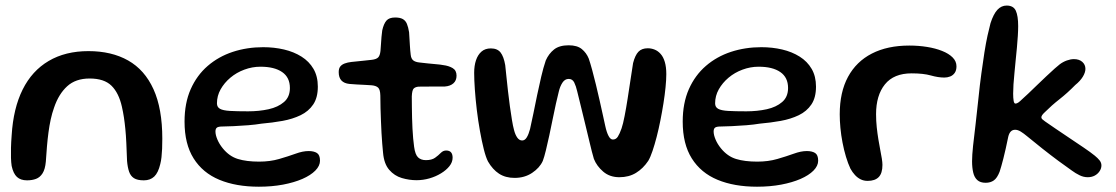

<svg xmlns="http://www.w3.org/2000/svg" viewBox="-20 -654 4114 708"><path d="M79.5 11Q56 11 42.5 -1.5Q29 -14 23 -42Q21 -55 20.5 -71.5Q20 -88 20.5 -109Q21 -130 23 -155Q29 -254.5 63.5 -323.8Q98 -393 159.5 -429.2Q221 -465.5 306 -465.5Q391.5 -465.5 452.5 -431Q513.5 -396.5 546 -325Q578.5 -253.5 578.5 -142.5Q578.5 -122.5 577.8 -105.5Q577 -88.5 575.5 -74.5Q574 -60.5 571 -49Q563.5 -17 548.8 -3Q534 11 510.5 11Q486.5 11 474 3Q461.5 -5 456 -21Q450.5 -37 448.5 -60.5Q447 -98 445.8 -126.8Q444.5 -155.5 442.2 -178.2Q440 -201 437 -220.8Q434 -240.5 429.5 -260.5Q418 -311.5 391 -338Q364 -364.5 310.5 -364.5Q259 -364.5 227.8 -336Q196.5 -307.5 179.5 -257.5Q172 -236.5 167 -213.5Q162 -190.5 158.8 -166Q155.5 -141.5 153.2 -114.5Q151 -87.5 149 -58Q146.5 -30 137 -15Q127.5 0 113 5.5Q98.5 11 79.5 11Z M934.5 34.5Q850.5 34.5 789 9Q727.5 -16.5 694 -69.8Q660.5 -123 660.5 -205.5Q660.5 -274 683.2 -325.2Q706 -376.5 746 -411Q786 -445.5 838.5 -462.8Q891 -480 950.5 -480Q991 -480 1027.2 -471.5Q1063.5 -463 1091.8 -445.2Q1120 -427.5 1136 -400Q1152 -372.5 1152 -334.5Q1152 -294 1135 -268.8Q1118 -243.5 1088.5 -229.2Q1059 -215 1021.8 -208.2Q984.5 -201.5 944 -198Q923.5 -194.5 895.5 -192.2Q867.5 -190 841.2 -188.8Q815 -187.5 800.5 -187.5Q785.5 -187.5 780 -183.5Q774.5 -179.5 774.5 -169Q774.5 -156.5 781.5 -139.8Q788.5 -123 801.5 -107Q825.5 -77.5 857.2 -67.8Q889 -58 935.5 -58Q976 -58 1009.5 -67.8Q1043 -77.5 1069.8 -87.2Q1096.5 -97 1118 -97Q1137.5 -97 1148.8 -89.8Q1160 -82.5 1160 -61.5Q1160 -42.5 1142.8 -25Q1125.5 -7.5 1095 5.8Q1064.5 19 1023.5 26.8Q982.5 34.5 934.5 34.5ZM895 -243.5Q935.5 -243.5 970.5 -251.2Q1005.5 -259 1027.2 -277.8Q1049 -296.5 1049 -329.5Q1049 -368.5 1020.5 -388.2Q992 -408 940.5 -408Q910 -408 881 -397.2Q852 -386.5 829.5 -367.5Q807 -348.5 793.5 -324.5Q780 -300.5 780 -273Q780 -259 791.2 -252.8Q802.5 -246.5 827.8 -245Q853 -243.5 895 -243.5Z M1516 10.5Q1489 10.5 1461.8 2.5Q1434.5 -5.5 1415.2 -27.8Q1396 -50 1392.5 -91Q1391 -105.5 1389.5 -124Q1388 -142.5 1386.8 -163.8Q1385.5 -185 1384.8 -207.8Q1384 -230.5 1383.2 -254.2Q1382.5 -278 1382.5 -301.5Q1382 -324 1374.2 -331Q1366.5 -338 1350.5 -339.5Q1341 -340.5 1326.2 -341Q1311.5 -341.5 1296 -342.5Q1280.5 -343.5 1268.5 -344.5Q1249 -346.5 1239 -357.2Q1229 -368 1229 -388Q1229 -401.5 1234.8 -408.8Q1240.5 -416 1251.2 -420Q1262 -424 1275.5 -425.5Q1302 -428 1319.2 -430Q1336.5 -432 1351.5 -433.5Q1367.5 -435.5 1374.2 -442Q1381 -448.5 1383 -466Q1384 -476.5 1384.8 -490.5Q1385.5 -504.5 1386.8 -518.2Q1388 -532 1389.5 -542Q1395 -566.5 1405 -578Q1415 -589.5 1437 -589.5Q1455 -589.5 1465.2 -583.8Q1475.5 -578 1480.5 -566Q1485.5 -554 1488.5 -535Q1489.5 -519.5 1490.2 -507.5Q1491 -495.5 1491.5 -485.8Q1492 -476 1492.8 -468Q1493.5 -460 1494.5 -452Q1496 -437.5 1504 -431.2Q1512 -425 1527.5 -423.5Q1541 -422 1557.2 -420.2Q1573.5 -418.5 1588.8 -417.2Q1604 -416 1614 -414Q1634.5 -411.5 1649 -403Q1663.5 -394.5 1663.5 -375Q1663.5 -357 1652 -346.8Q1640.5 -336.5 1620.5 -335Q1590 -334.5 1564 -334.8Q1538 -335 1523.5 -334.5Q1512 -333.5 1505.8 -327.8Q1499.5 -322 1498.5 -298.5Q1498.5 -279.5 1498.8 -259.5Q1499 -239.5 1499.5 -219.5Q1500 -199.5 1501 -180.2Q1502 -161 1503.5 -144Q1505 -127 1507 -113Q1511 -83.5 1521.8 -73.5Q1532.5 -63.5 1550.5 -63.5Q1572 -63.5 1584.2 -72.2Q1596.5 -81 1605.2 -90Q1614 -99 1625 -99Q1637.5 -99 1643.2 -92.2Q1649 -85.5 1649 -72.5Q1649 -56 1637.2 -41.2Q1625.5 -26.5 1606.2 -14.8Q1587 -3 1563.5 3.8Q1540 10.5 1516 10.5Z M1877.5 2Q1844 2 1820.2 -13.5Q1796.5 -29 1779.5 -58.5Q1771.5 -74 1764 -103.8Q1756.5 -133.5 1749.8 -171.2Q1743 -209 1738.2 -248.8Q1733.5 -288.5 1731 -324.2Q1728.5 -360 1728.5 -385.5Q1728.5 -411.5 1735.2 -431.8Q1742 -452 1755.5 -463.8Q1769 -475.5 1790 -475.5Q1814 -475.5 1825.8 -460.5Q1837.5 -445.5 1843 -414Q1845 -396 1847.5 -371Q1850 -346 1853.2 -318Q1856.5 -290 1860.2 -262.2Q1864 -234.5 1867.8 -211.8Q1871.5 -189 1875.5 -174.5Q1880 -157 1887.5 -146.5Q1895 -136 1905.5 -136Q1915.5 -136 1922.5 -147.5Q1929.5 -159 1934.5 -178Q1940.5 -203.5 1947 -236.2Q1953.5 -269 1960.8 -303.8Q1968 -338.5 1975.8 -371.5Q1983.5 -404.5 1992.5 -431Q2003.5 -456 2023 -471.5Q2042.5 -487 2077 -487Q2108.5 -487 2125.5 -473Q2142.5 -459 2151 -438Q2156.5 -422 2163.5 -396.5Q2170.5 -371 2177.5 -341.8Q2184.5 -312.5 2191.2 -283.2Q2198 -254 2203.2 -229.2Q2208.5 -204.5 2212 -189Q2217 -166 2224 -152.8Q2231 -139.5 2240 -139.5Q2251.5 -139.5 2258.2 -150Q2265 -160.5 2272 -180.5Q2277.5 -196.5 2283.2 -226Q2289 -255.5 2294.5 -291Q2300 -326.5 2305.2 -361Q2310.5 -395.5 2314.5 -421.5Q2322 -450.5 2334.2 -463.2Q2346.5 -476 2368.5 -476Q2382 -476 2394.2 -471Q2406.5 -466 2416.2 -455Q2426 -444 2431.5 -425.5Q2437 -407 2437 -380.5Q2437 -360 2434.2 -332.2Q2431.5 -304.5 2426.5 -273Q2421.5 -241.5 2415.2 -210Q2409 -178.5 2401.5 -149.5Q2394 -120.5 2386.2 -97.5Q2378.5 -74.5 2370.5 -61Q2351.5 -32.5 2325.2 -16.5Q2299 -0.5 2264 -0.5Q2228.5 -0.5 2204.5 -21Q2180.5 -41.5 2170 -68Q2162.5 -93.5 2154.8 -126.5Q2147 -159.5 2138.5 -194.2Q2130 -229 2122.2 -261.2Q2114.5 -293.5 2108.5 -317Q2104 -336.5 2097.5 -349.8Q2091 -363 2077 -363Q2063 -363 2054 -349.2Q2045 -335.5 2040.5 -316Q2036 -298.5 2030 -271.8Q2024 -245 2018 -214.8Q2012 -184.5 2005.5 -154.5Q1999 -124.5 1993 -99.8Q1987 -75 1981.5 -60.5Q1970 -35 1942.2 -16.5Q1914.5 2 1877.5 2Z M2771.5 34.5Q2687.5 34.5 2626 9Q2564.5 -16.5 2531 -69.8Q2497.5 -123 2497.5 -205.5Q2497.5 -274 2520.2 -325.2Q2543 -376.5 2583 -411Q2623 -445.5 2675.5 -462.8Q2728 -480 2787.5 -480Q2828 -480 2864.2 -471.5Q2900.5 -463 2928.8 -445.2Q2957 -427.5 2973 -400Q2989 -372.5 2989 -334.5Q2989 -294 2972 -268.8Q2955 -243.5 2925.5 -229.2Q2896 -215 2858.8 -208.2Q2821.5 -201.5 2781 -198Q2760.5 -194.5 2732.5 -192.2Q2704.5 -190 2678.2 -188.8Q2652 -187.5 2637.5 -187.5Q2622.5 -187.5 2617 -183.5Q2611.5 -179.5 2611.5 -169Q2611.5 -156.5 2618.5 -139.8Q2625.5 -123 2638.5 -107Q2662.5 -77.5 2694.2 -67.8Q2726 -58 2772.5 -58Q2813 -58 2846.5 -67.8Q2880 -77.5 2906.8 -87.2Q2933.5 -97 2955 -97Q2974.5 -97 2985.8 -89.8Q2997 -82.5 2997 -61.5Q2997 -42.5 2979.8 -25Q2962.5 -7.5 2932 5.8Q2901.5 19 2860.5 26.8Q2819.5 34.5 2771.5 34.5ZM2732 -243.5Q2772.5 -243.5 2807.5 -251.2Q2842.5 -259 2864.2 -277.8Q2886 -296.5 2886 -329.5Q2886 -368.5 2857.5 -388.2Q2829 -408 2777.5 -408Q2747 -408 2718 -397.2Q2689 -386.5 2666.5 -367.5Q2644 -348.5 2630.5 -324.5Q2617 -300.5 2617 -273Q2617 -259 2628.2 -252.8Q2639.5 -246.5 2664.8 -245Q2690 -243.5 2732 -243.5Z M3179.5 13Q3165 13 3153.5 7.2Q3142 1.5 3132.8 -8.5Q3123.5 -18.5 3116 -32Q3107 -51 3099.5 -76Q3092 -101 3086.8 -128.2Q3081.5 -155.5 3079 -182.5Q3076.5 -209.5 3076.5 -232.5Q3076.5 -314 3107 -370.5Q3137.5 -427 3195 -456.5Q3252.5 -486 3333 -486Q3367 -486 3398.2 -481Q3429.5 -476 3454 -466.2Q3478.5 -456.5 3492.8 -442.2Q3507 -428 3507 -409.5Q3507 -394.5 3500.5 -385.2Q3494 -376 3483.8 -372Q3473.5 -368 3462.5 -368Q3439.5 -368 3412.2 -375.8Q3385 -383.5 3341.5 -383.5Q3276 -383.5 3243.2 -343Q3210.5 -302.5 3210.5 -233Q3210.5 -208 3213 -184.8Q3215.5 -161.5 3219 -140.2Q3222.5 -119 3226 -101Q3229.5 -83 3231.8 -69Q3234 -55 3234 -46Q3234 -15 3220.2 -1Q3206.5 13 3179.5 13Z M3614.5 20Q3595 20 3584 10.2Q3573 0.5 3568.8 -17.5Q3564.5 -35.5 3564.5 -59.5Q3564.5 -81.5 3568.2 -116.5Q3572 -151.5 3577.5 -196.2Q3583 -241 3588 -291.5Q3593 -341 3598.8 -383.2Q3604.5 -425.5 3610 -460.5Q3615.5 -495.5 3621.5 -522.8Q3627.5 -550 3632.5 -568.5Q3643.5 -602.5 3658 -618Q3672.5 -633.5 3692 -633.5Q3717 -633.5 3725.8 -614.5Q3734.5 -595.5 3734.5 -558Q3734.5 -541.5 3733.2 -521Q3732 -500.5 3729.8 -477.5Q3727.5 -454.5 3725.2 -431Q3723 -407.5 3720.8 -385Q3718.5 -362.5 3717.2 -342.8Q3716 -323 3716 -308.5Q3716 -292.5 3717.8 -282.2Q3719.5 -272 3724.5 -272Q3729.5 -272 3735.5 -276.2Q3741.5 -280.5 3749 -288Q3757 -295 3771.8 -309Q3786.5 -323 3804 -340Q3821.5 -357 3838.8 -373.2Q3856 -389.5 3869.2 -401.2Q3882.5 -413 3888 -417Q3900 -426 3914 -431Q3928 -436 3940 -436Q3959.5 -436 3971 -425.8Q3982.5 -415.5 3982.5 -400Q3982.5 -387 3973 -371.2Q3963.5 -355.5 3945 -340.5Q3916 -311 3887 -288.2Q3858 -265.5 3832.5 -240Q3820 -228.5 3820 -221.5Q3820 -217.5 3823.5 -214.2Q3827 -211 3834 -206Q3848 -196 3871.8 -180Q3895.5 -164 3923 -145.5Q3950.5 -127 3975.8 -110Q4001 -93 4017 -80Q4028 -71 4034.8 -62.5Q4041.5 -54 4041.5 -44Q4041.5 -33 4034.8 -22.8Q4028 -12.5 4016.8 -6.5Q4005.5 -0.5 3991 -0.5Q3975.5 -0.5 3960.8 -7.8Q3946 -15 3932.5 -25Q3911.5 -39.5 3882.5 -61Q3853.5 -82.5 3823.2 -106.5Q3793 -130.5 3767.5 -151.5Q3755 -162 3744 -168.8Q3733 -175.5 3723.5 -175.5Q3713.5 -175.5 3707.2 -169Q3701 -162.5 3698 -150Q3688 -101 3680 -69.8Q3672 -38.5 3666 -20.5Q3657 2.5 3644.8 11.2Q3632.5 20 3614.5 20Z"/></svg>

Font: Gluten
Style: Regular
Weight: 400
Designer: Tyler Finck
Foundry: Etcetera Type Company
Version: Version 1.300